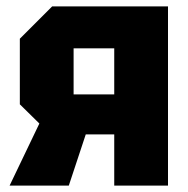

<svg xmlns="http://www.w3.org/2000/svg" viewBox="-20 -580 586 600"><path d="M210 -285H337V-429H210ZM42 -254V-459L143 -560H505V0H337V-160H248L195 0H10L103 -194Z"/></svg>

Font: Tektur SemiCondensed
Style: Bold
Weight: 700
Width: 4
Designer: Adam Jagosz
Foundry: Adam Jagosz
Version: Version 1.005;gftools[0.9.30]